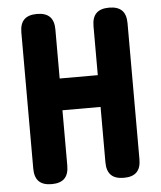

<svg xmlns="http://www.w3.org/2000/svg" viewBox="-53 -786 706 843"><g transform="rotate(-5 300.0 -365.0)"><path d="M384 -309H216V-65Q216 -27 197.5 -8.5Q179 10 141 10Q103 10 84.5 -8.5Q66 -27 66 -65V-665Q66 -703 84.5 -721.5Q103 -740 141 -740Q179 -740 197.5 -721.5Q216 -703 216 -665V-449H384V-665Q384 -703 402.5 -721.5Q421 -740 459 -740Q497 -740 515.5 -721.5Q534 -703 534 -665V-65Q534 -27 515.5 -8.5Q497 10 459 10Q421 10 402.5 -8.5Q384 -27 384 -65Z"/></g></svg>

Font: Maple Mono NL ExtraBold
Style: Regular
Weight: 800
Monospace: yes
Designer: subframe7536
Version: Version 7.000